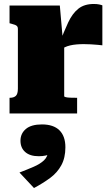

<svg xmlns="http://www.w3.org/2000/svg" viewBox="-20 -571 566 966"><path d="M495 -544V-343Q487 -344 471 -345.5Q455 -347 436.5 -348Q418 -349 401 -349Q383 -349 365.5 -347.5Q348 -346 333 -342.5Q318 -339 305.5 -333Q293 -327 283 -317L278 -350Q302 -413 323 -458Q344 -503 374 -527Q404 -551 452 -551Q468 -551 479.5 -548.5Q491 -546 495 -544ZM28 0V-79H30Q49 -79 59.5 -88.5Q70 -98 70 -125V-426Q70 -434 66.5 -438.5Q63 -443 55.5 -446Q48 -449 36 -452L28 -454V-543H281L296 -372L303 -374V-87Q303 -84 311.5 -82Q320 -80 334 -79.5Q348 -79 364 -79H368V0ZM151 375 78 297Q117 282 149.5 268Q182 254 201.5 235.5Q221 217 222 188L238 201Q226 208 210 211.5Q194 215 175 215Q131 215 107 194Q83 173 83 137Q83 101 110 78Q137 55 191 55Q249 55 279 84.5Q309 114 309 170Q309 223 288.5 260.5Q268 298 232 324.5Q196 351 151 375Z"/></svg>

Font: Roboto Serif Black
Style: Regular
Weight: 900
Designer: Greg Gazdowicz
Foundry: Commercial Type
Version: Version 1.008